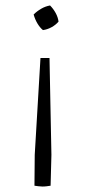

<svg xmlns="http://www.w3.org/2000/svg" viewBox="-20 -506 325 702"><path d="M106 173 107 60 128 -294H161L168 60L165 173Q158 174 151 175Q144 176 135 176Q128 176 121 175Q114 174 106 173ZM137 -396Q126 -405 117 -420Q108 -435 103 -453Q115 -465 130.5 -474Q146 -483 163 -486Q175 -474 183.5 -458.5Q192 -443 194 -427Q184 -415 168.5 -406.5Q153 -398 137 -396Z"/></svg>

Font: Piazzolla Thin ExtraLight
Style: Regular
Weight: 250
Version: Version 2.005